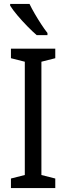

<svg xmlns="http://www.w3.org/2000/svg" viewBox="-20 -963 340 983"><path d="M263 0H36V-49L107 -67V-647L36 -665V-714H263V-665L192 -647V-67L263 -49ZM131 -943Q142 -920 158 -892.5Q174 -865 191 -839Q208 -813 223 -794V-783H168Q148 -800 120.5 -828Q93 -856 69 -884.5Q45 -913 32 -934V-943Z"/></svg>

Font: Noto Sans Devanagari Condensed
Style: Regular
Weight: 400
Width: 3
Designer: Jelle Bosma - Monotype Design Team
Foundry: Monotype Imaging Inc.
Version: Version 2.004; ttfautohint (v1.8.4.7-5d5b)